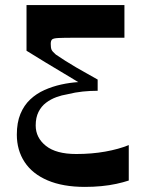

<svg xmlns="http://www.w3.org/2000/svg" viewBox="-20 -720 588 753"><path d="M485 -12Q464 -5 436.5 1Q409 7 377.5 10Q346 13 313 13Q227 13 167 -12.5Q107 -38 76.5 -84.5Q46 -131 46 -192Q46 -239 60 -273Q74 -307 98.5 -330Q123 -353 154.5 -367Q186 -381 220 -388.5Q254 -396 287 -398Q251 -420 220.5 -438Q190 -456 158 -475.5Q126 -495 84 -521V-700H468V-572Q423 -572 391 -572Q359 -572 332.5 -572Q306 -572 274 -572Q230 -572 209.5 -571Q189 -570 184 -565Q179 -560 179 -548Q179 -533 182 -525.5Q185 -518 199 -506Q215 -495 235.5 -482Q256 -469 279 -455.5Q302 -442 324 -430Q346 -418 363 -408V-364Q334 -364 304.5 -361Q275 -358 243 -350Q223 -347 201 -339Q179 -331 160.5 -317Q142 -303 131 -281Q120 -259 120 -228Q120 -180 160 -148Q200 -116 279 -116Q340 -116 393 -125.5Q446 -135 485 -151Z"/></svg>

Font: Ojuju SemiBold
Style: Regular
Weight: 600
Designer: Chisaokwu Joboson, Mirko Velimirovic
Foundry: Udi Foundry
Version: Version 1.000